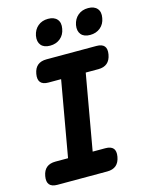

<svg xmlns="http://www.w3.org/2000/svg" viewBox="-138 -1044 876 1130"><g transform="rotate(-15 300.0 -479.0)"><path d="M319 -135H396Q430 -135 444 -118.5Q458 -102 452 -68Q446 -34 426 -17Q406 0 372 0H68Q34 0 20 -17Q6 -34 12 -68Q18 -102 38 -118.5Q58 -135 92 -135H169L250 -595H173Q139 -595 125 -612Q111 -629 117 -663Q123 -697 143 -713.5Q163 -730 197 -730H501Q535 -730 549 -713.5Q563 -697 557 -663Q551 -629 531 -612Q511 -595 477 -595H400ZM483 -802Q446 -802 428.5 -823Q411 -844 417 -880Q424 -916 449 -937Q474 -958 511 -958Q548 -958 566 -937Q584 -916 577 -880Q571 -844 545.5 -823Q520 -802 483 -802ZM239 -802Q202 -802 184.5 -823Q167 -844 173 -880Q180 -916 205 -937Q230 -958 267 -958Q304 -958 322 -937Q340 -916 333 -880Q327 -844 301.5 -823Q276 -802 239 -802Z"/></g></svg>

Font: Maple Mono ExtraBold
Style: Italic
Weight: 800
Italic angle: -10°
Monospace: yes
Designer: subframe7536
Version: Version 7.200